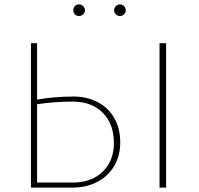

<svg xmlns="http://www.w3.org/2000/svg" viewBox="-20 -855 909 875"><path d="M314 -808Q314 -819 321.5 -827Q329 -835 340 -835Q351 -835 359 -827Q367 -819 367 -808Q367 -797 359 -789.5Q351 -782 340 -782Q329 -782 321.5 -789.5Q314 -797 314 -808ZM553 -808Q553 -797 545.5 -789.5Q538 -782 527 -782Q516 -782 508 -789.5Q500 -797 500 -808Q500 -819 508 -827Q516 -835 527 -835Q538 -835 545.5 -827Q553 -819 553 -808ZM528 -206Q528 -145 500.5 -98.5Q473 -52 423.5 -26Q374 0 308 0H121V-658H149V-401Q226 -415 315 -415Q376 -415 424.5 -390Q473 -365 500.5 -317.5Q528 -270 528 -206ZM737 -658V0H707V-658ZM499 -203Q499 -290 448.5 -341Q398 -392 311 -392Q230 -392 149 -380V-23H311Q397 -23 448 -72.5Q499 -122 499 -203Z"/></svg>

Font: Ysabeau SC Extralight
Style: Regular
Weight: 200
Designer: Christian Thalmann (Catharsis Fonts)
Version: Version 0.003